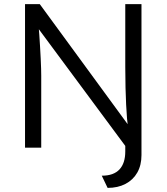

<svg xmlns="http://www.w3.org/2000/svg" viewBox="-20 -720 812 936"><path d="M504.6 196 476.1 136.5Q505.7 136.5 527.2 128.7Q548.7 120.9 562.7 105.7Q576.7 90.5 583.7 68.7Q590.7 46.9 590.7 18.2V-56.8L599.7 3.4L154.8 -597.2L167.1 -606.5Q169.4 -582.2 171.4 -553.1Q173.4 -524 175.2 -493.7Q177.1 -463.3 178.4 -435.3Q179.7 -407.3 180.4 -385.5Q181 -363.7 181 -351.4V0H102V-700H173.8L616.9 -94.6L605 -88.7Q601.7 -112.9 599.2 -142.7Q596.7 -172.4 594.9 -209.6Q593 -246.9 591.9 -292.2Q590.7 -337.4 590.7 -392.8V-700H669.7V36.1Q669.7 85.1 649.4 121.1Q629.1 157 591.8 176.5Q554.5 196 504.6 196Z"/></svg>

Font: Lexend Medium
Style: Regular
Weight: 500
Designer: Bonnie Shaver-Troup, Thomas Jockin
Foundry: Lexend
Version: Version 1.005